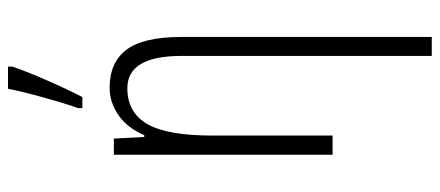

<svg xmlns="http://www.w3.org/2000/svg" viewBox="-320 -506 1066 465"><g transform="rotate(-90 212.5 -273.0)"><path d="M183.6 -616.2Q194.8 -647 210.4 -703.6Q224.6 -754.4 230.5 -786.1H284.2V-775.9Q272.9 -741.7 252 -694.3Q228 -639.6 210.4 -606H183.6ZM310.1 240.2V-365.2Q310.1 -497.1 231.9 -497.1Q172.4 -497.1 144.5 -447.8Q117.2 -399.4 117.2 -291V0H70.8V-529.8H109.9L113.8 -456.1H118.2Q135.3 -496.6 166 -518.1Q197.3 -540 232.9 -540Q294.4 -540 325.2 -499Q356 -458 356 -366.2V240.2Z"/></g></svg>

Font: Germano
Style: Regular
Weight: 300
Width: 3
Foundry: Ascender Corporation
Version: Version 1.10; ttfautohint (v1.5)